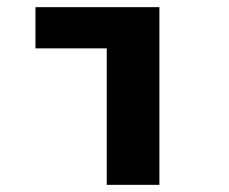

<svg xmlns="http://www.w3.org/2000/svg" viewBox="-20 -516 640 536"><path d="M278 0V-381H79V-496H425V0Z"/></svg>

Font: Source Code Pro
Style: Bold
Weight: 700
Monospace: yes
Designer: Paul D. Hunt, Teo Tuominen
Foundry: Adobe Systems Incorporated
Version: Version 2.030;PS 1.000;hotconv 16.6.51;makeotf.lib2.5.65220